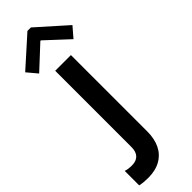

<svg xmlns="http://www.w3.org/2000/svg" viewBox="-357 -776 996 996"><g transform="rotate(-45 141.5 -278.0)"><path d="M-28.3 208V101.6Q-11.2 108.4 18.6 108.4Q50.8 108.4 67.4 90.6Q84 72.8 84 40V-520.5H199.2V41Q199.2 91.8 181.2 130.6Q163.1 169.4 125.5 191.7Q87.9 213.9 32.2 213.9Q-0.5 213.9 -28.3 208ZM-31.7 -625 128.4 -768.6H153.8L314.9 -625L267.1 -569.3L143.1 -684.6H139.2L15.1 -569.3Z"/></g></svg>

Font: Reddit Sans Strawberry SemiBold
Style: Regular
Weight: 600
Designer: Stephen Hutchings
Foundry: Reddit
Version: Version 1.013